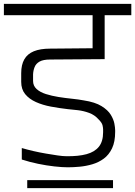

<svg xmlns="http://www.w3.org/2000/svg" viewBox="-56 -860 695 987"><path d="M293 0Q264 0 223.5 -4.5Q183 -9 139.5 -18Q96 -27 56 -40V-99Q83 -91 115.5 -83.5Q148 -76 180.5 -70.5Q213 -65 240 -61Q267 -57 285 -57Q347 -56 389 -67.5Q431 -79 452.5 -106Q474 -133 474 -180Q474 -191 474 -192Q474 -193 474 -192.5Q474 -192 474 -195Q474 -203 471 -216Q468 -229 451 -246Q431 -269 402.5 -279.5Q374 -290 344.5 -293.5Q315 -297 292 -299Q248 -304 205.5 -312Q163 -320 128.5 -335.5Q94 -351 73.5 -376Q53 -401 53 -439Q53 -437 53 -445.5Q53 -454 53 -466Q53 -478 53 -484Q53 -527 69 -555Q85 -583 118 -596.5Q151 -610 202 -610L420 -612V-782H-36V-840H619V-782H482V-556L202 -554Q166 -554 147.5 -543.5Q129 -533 122 -515.5Q115 -498 114 -478Q114 -469 114 -460Q114 -451 114 -444Q114 -419 132 -402.5Q150 -386 180 -376.5Q210 -367 244.5 -361.5Q279 -356 313.5 -352.5Q348 -349 374 -344Q433 -335 466 -314.5Q499 -294 513.5 -270Q528 -246 532 -224.5Q536 -203 536 -190V-182Q536 -131 520 -97.5Q504 -64 477.5 -44.5Q451 -25 418.5 -15.5Q386 -6 353.5 -3Q321 0 293 0ZM84 66H525V107H84Z"/></svg>

Font: Matangi
Style: Regular
Weight: 400
Designer: Prashant Pant
Foundry: The Graphic Ant
Version: Version 3.002